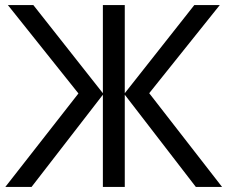

<svg xmlns="http://www.w3.org/2000/svg" viewBox="-20 -734 894 754"><path d="M288 -367 11 -714H111L384 -368V-714H470V-368L743 -714H843L566 -368L852 0H749L470 -362V0H384V-362L104 0H1Z"/></svg>

Font: Go Noto Kurrent-Regular
Style: Regular
Weight: 400
Designer: Monotype Design Team
Foundry: Monotype Imaging Inc.
Version: Version 2.012; ttfautohint (v1.8.4.7-5d5b)